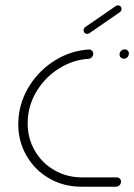

<svg xmlns="http://www.w3.org/2000/svg" viewBox="-20 -705 507 725"><path d="M48.9 -236.3Q48.9 -247.8 50 -259.3Q55.9 -326.7 93.3 -384.4Q130.7 -442.2 189.3 -478Q247.8 -513.7 314.8 -518.1Q321.9 -518.5 327 -513.9Q332.2 -509.3 332.2 -502.2Q332.2 -494.8 327 -489.1Q321.9 -483.3 314.4 -483Q256.7 -479.3 205.9 -448.3Q155.2 -417.4 122.8 -367.6Q90.4 -317.8 85.2 -259.3Q84.4 -252.6 84.4 -239.6Q84.4 -183 111.3 -136.3Q138.1 -89.6 185.2 -62.4Q232.2 -35.2 289.6 -35.2H420.7Q427.8 -35.2 432.4 -30.6Q437 -25.9 437 -19.3Q437 -11.1 431.3 -5.6Q425.6 0 417.8 0H286.7Q220.4 0 165.9 -31.3Q111.5 -62.6 80.2 -116.9Q48.9 -171.1 48.9 -236.3ZM431.5 -499.6Q431.5 -507.4 437.2 -513Q443 -518.5 450.7 -518.5Q457.4 -518.5 462 -514.1Q466.7 -509.6 466.7 -503Q466.7 -494.8 461.1 -489.1Q455.6 -483.3 447.8 -483.3Q440.7 -483.3 436.1 -488Q431.5 -492.6 431.5 -499.6ZM308.9 -577Q303 -577 299.3 -580.9Q295.6 -584.8 295.6 -590.4Q295.6 -598.1 302.6 -603.3L416.7 -681.9Q420.7 -684.8 425.6 -684.8Q431.5 -684.8 435.2 -680.9Q438.9 -677 438.9 -671.5Q438.9 -663.3 431.9 -658.5L318.1 -580Q313.3 -577 308.9 -577Z"/></svg>

Font: 26F Galaxy Sans Light
Style: Italic
Weight: 300
Italic angle: -5°
Designer: C₂₉H₂₅N₃O₅
Version: Version 1.200